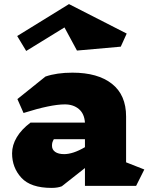

<svg xmlns="http://www.w3.org/2000/svg" viewBox="-20 -908 731 938"><path d="M645 0H395V-87L282 2Q262 10 232 10Q130 10 84.5 -39.5Q39 -89 39 -159Q39 -199 62 -237.5Q85 -276 129 -309H395Q392 -353 365 -375.5Q338 -398 297 -398Q228 -398 95 -356L65 -424L202 -534Q257 -553 334 -553Q458 -553 527 -498.5Q596 -444 596 -339V-115L685 -80ZM395 -189V-228H243Q238 -219 236 -212.5Q234 -206 234 -196Q234 -177 249.5 -166Q265 -155 294 -155H293Q337 -155 395 -189ZM570 -680 356 -661 295 -774 108 -659 64 -732 317 -888 599 -744Z"/></svg>

Font: Inknut Antiqua Black
Style: Regular
Weight: 900
Designer: Claus Eggers Sørensen
Foundry: Claus Eggers Sørensen
Version: Version 1.003; ttfautohint (v1.8.2) -l 8 -r 50 -G 200 -x 14 